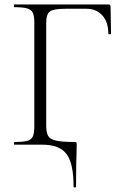

<svg xmlns="http://www.w3.org/2000/svg" viewBox="-20 -645 550 856"><path d="M308 187Q308 83 276.5 41.5Q245 0 168 0H44Q42 0 42 -6Q42 -12 44 -12Q82 -12 101 -17Q120 -22 126.5 -37Q133 -52 133 -81V-544Q133 -573 126.5 -587.5Q120 -602 101 -607.5Q82 -613 44 -613Q42 -613 42 -619Q42 -625 44 -625H463Q473 -625 473 -616L475 -495Q475 -492 469 -492Q463 -492 463 -495Q463 -547 436 -576.5Q409 -606 365 -606H273Q219 -606 202.5 -594Q186 -582 186 -543V-85Q186 -55 194.5 -39.5Q203 -24 230 -18Q257 -12 311 -12Q319 -12 320.5 -10Q322 -8 322 0Q322 13 321.5 30Q321 47 320 82.5Q319 118 319 187Q319 191 313.5 191Q308 191 308 187Z"/></svg>

Font: Cormorant Garamond Light
Style: Regular
Weight: 300
Designer: Christian Thalmann (Catharsis Fonts)
Foundry: Catharsis Fonts
Version: Version 4.001